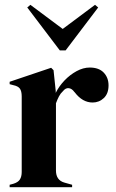

<svg xmlns="http://www.w3.org/2000/svg" viewBox="-20 -776 481 796"><path d="M20 0V-10L35 -14Q55 -20 62.5 -32Q70 -44 70 -63V-376Q70 -398 62.5 -408.5Q55 -419 35 -423L20 -427V-437L192 -495L202 -485L211 -399V-391Q225 -419 247.5 -442.5Q270 -466 297.5 -481Q325 -496 352 -496Q390 -496 410 -475Q430 -454 430 -422Q430 -388 410.5 -369.5Q391 -351 364 -351Q322 -351 290 -393L288 -395Q278 -409 265 -410.5Q252 -412 241 -398Q231 -389 224.5 -376.5Q218 -364 212 -348V-69Q212 -29 247 -19L279 -10V0ZM228 -567 93 -745 106 -756 240 -656 374 -756 387 -745 252 -567Z"/></svg>

Font: DeepMind Serif Display
Style: Regular
Weight: 400
Designer: Frank Grießhammer / Modifications: Colophon Foundry
Foundry: Colophon Foundry
Version: Version 5.003; ttfautohint (v1.8.2)